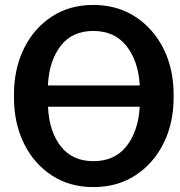

<svg xmlns="http://www.w3.org/2000/svg" viewBox="-20 -741 724 771"><path d="M355 10.3Q259.8 10.3 188 -36.6Q116.2 -83.5 76.2 -164.8Q36.1 -246.1 36.1 -350.1V-360.8Q36.1 -464.4 75.9 -545.7Q115.7 -627 187.5 -674.1Q259.3 -721.2 354.5 -721.2Q450.2 -721.2 522.9 -674.1Q595.7 -627 636.5 -545.7Q677.2 -464.4 677.2 -360.8V-350.1Q677.2 -246.1 636.5 -164.8Q595.7 -83.5 523.2 -36.6Q450.7 10.3 355 10.3ZM173.3 -397.9H540L541 -400.4Q535.2 -497.1 487.3 -556.9Q439.5 -616.7 354.5 -616.7Q270 -616.7 223.9 -557.1Q177.7 -497.6 172.4 -400.4ZM355 -93.8Q439.9 -93.8 487.3 -153.1Q534.7 -212.4 541 -310.1L540 -312.5H173.8L172.9 -310.1Q177.7 -212.4 224.4 -153.1Q271 -93.8 355 -93.8Z"/></svg>

Font: Roboto Slab SemiBold
Style: Regular
Weight: 600
Designer: Google
Version: Version 2.001; ttfautohint (v1.8.3)